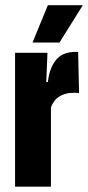

<svg xmlns="http://www.w3.org/2000/svg" viewBox="-20 -700 330 720"><path d="M170 -294.5 123 -392.5H159.5Q165.5 -445 190 -475.2Q214.5 -505.5 263.5 -505.5Q265.5 -505.5 267.5 -505.5Q269.5 -505.5 273 -505L276.5 -351Q273 -351.5 267.2 -351.8Q261.5 -352 255.5 -352Q223.5 -352 201.5 -337.5Q179.5 -323 170 -294.5ZM36.5 0V-502H158L152 -358L171 -353V0ZM159.5 -680.5H290.5L203 -540.5H102Z"/></svg>

Font: Anek Latin Condensed
Style: Bold
Weight: 700
Width: 3
Designer: Yesha Goshar
Foundry: Ek Type
Version: Version 1.003